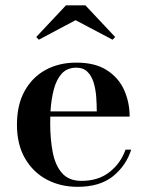

<svg xmlns="http://www.w3.org/2000/svg" viewBox="-20 -712 568 742"><path d="M272 -634 130 -558.5 120 -569 235 -691.5H310L425 -569L415 -558.5ZM487 -133.5Q467.5 -72 416.8 -31Q366 10 280 10Q213.5 10 160.5 -18.2Q107.5 -46.5 76.5 -100.2Q45.5 -154 45.5 -230Q45.5 -306.5 75 -360Q104.5 -413.5 156.2 -441.8Q208 -470 275 -470Q348 -470 393.5 -440.5Q439 -411 460 -363.5Q481 -316 481 -261.5H174.5Q174 -249 174 -235Q174 -174 183.8 -123.5Q193.5 -73 219.8 -43Q246 -13 295 -13Q360 -13 403.2 -47Q446.5 -81 465 -133.5ZM275 -450.5Q240 -450.5 219 -427.8Q198 -405 188 -366.5Q178 -328 175 -281.5H354Q354 -308.5 351.8 -338.2Q349.5 -368 341.8 -393.2Q334 -418.5 318 -434.5Q302 -450.5 275 -450.5Z"/></svg>

Font: Bodoni* 11pt Medium
Style: Regular
Weight: 500
Version: Version 2.3